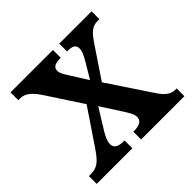

<svg xmlns="http://www.w3.org/2000/svg" viewBox="-138 -677 819 819"><g transform="rotate(-45 271.0 -268.0)"><path d="M8 0H223V-47H221C183 -47 168 -58 168 -80C168 -99 178 -117 189 -136L247 -230L299 -149C326 -108 332 -95 332 -80C332 -58 315 -47 280 -47H276V0H537V-47H526C504 -47 482 -61 457 -100L330 -291L420 -425C455 -478 472 -489 506 -489H513V-536H318V-489H321C347 -489 365 -484 365 -460C365 -442 355 -425 342 -402L301 -333L250 -414C237 -435 230 -446 230 -460C230 -476 239 -489 277 -489H280V-536H24V-489H35C63 -489 86 -471 110 -436L218 -271L110 -111C75 -60 57 -47 16 -47H8Z"/></g></svg>

Font: Noto Serif Condensed Semi
Style: Regular
Weight: 600
Width: 3
Designer: Monotype Design Team
Foundry: Monotype Imaging Inc.
Version: Version 1.002